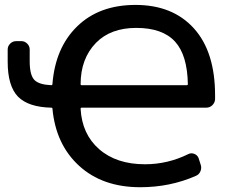

<svg xmlns="http://www.w3.org/2000/svg" viewBox="-20 -784 947 792"><path d="M191.4 -432.6Q196.3 -432.6 196.3 -437.5Q208 -586.9 297.9 -674.8Q388.7 -763.7 539.1 -763.7Q692.4 -763.7 779.8 -667Q867.2 -570.3 867.2 -390.6Q867.2 -383.8 867.2 -374Q866.2 -360.4 856 -350.1Q845.7 -339.8 830.1 -339.8H316.4Q312.5 -339.8 312.5 -335Q318.4 -230.5 388.7 -168.9Q460 -106.4 578.1 -106.4Q671.9 -106.4 756.8 -148.4Q768.6 -154.3 781.2 -149.4Q793.9 -144.5 798.8 -132.8L807.6 -105.5Q812.5 -91.8 807.1 -78.1Q801.8 -64.5 788.1 -58.6Q681.6 -11.7 558.6 -11.7Q402.3 -11.7 305.7 -100.6Q210 -188.5 196.3 -335.9Q196.3 -339.8 192.4 -339.8Q97.7 -341.8 54.7 -384.8Q11.7 -428.7 11.7 -529.3V-580.1Q11.7 -593.8 22 -604Q32.2 -614.3 46.9 -614.3H68.4Q82 -614.3 92.3 -604Q102.5 -593.8 102.5 -580.1V-531.2Q102.5 -472.7 123 -453.1Q142.6 -434.6 191.4 -432.6ZM312.5 -436.5Q312.5 -432.6 316.4 -432.6H750Q754.9 -432.6 754.9 -436.5Q754.9 -436.5 754.9 -436.5Q752.9 -556.6 702.1 -612.3Q650.4 -668.9 542 -668.9Q436.5 -668.9 376 -607.4Q312.5 -542 312.5 -436.5Z"/></svg>

Font: Gen Jyuu GothicL Medium
Style: Regular
Weight: 500
Designer: [Source Han Sans]
Ryoko NISHIZUKA  (kana & ideographs); Paul D. Hunt (Latin, Greek & Cyrillic); Wenlong ZHANG  (bopomofo
Version: Version 1.002.20150607